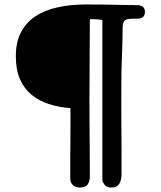

<svg xmlns="http://www.w3.org/2000/svg" viewBox="-20 -841 723 861"><path d="M381 -388Q381 -330 381.5 -290.5Q382 -251 382 -215.5Q382 -180 382.5 -143Q383 -106 383 -52Q383 -29 373.5 -14.5Q364 0 336 0Q319 0 307 -11Q295 -22 295 -42Q295 -97 295 -131Q295 -165 295.5 -195.5Q296 -226 296 -262Q296 -298 296 -356Q244 -360 199 -374.5Q154 -389 121 -416.5Q88 -444 69.5 -486Q51 -528 51 -589Q51 -651 73.5 -695Q96 -739 137.5 -767Q179 -795 237.5 -808Q296 -821 368 -821Q410 -821 441 -820.5Q472 -820 497.5 -819.5Q523 -819 545.5 -818.5Q568 -818 593 -818Q630 -818 630 -788Q630 -771 620 -764Q610 -757 593 -757H574Q542 -757 536 -745Q530 -733 530 -717Q530 -669 527 -596Q524 -523 524 -437Q524 -376 524 -332Q524 -288 524.5 -248Q525 -208 525 -165Q525 -122 525 -62Q525 -53 523.5 -42Q522 -31 517.5 -21.5Q513 -12 504 -6Q495 0 480 0Q458 0 448.5 -13Q439 -26 439 -36V-751Q436 -752 428.5 -753Q421 -754 412.5 -754.5Q404 -755 396 -755Q388 -755 383 -755Q383 -717 382.5 -672.5Q382 -628 382 -580Q382 -532 381.5 -483Q381 -434 381 -388Z"/></svg>

Font: Life Savers ExtraBold
Style: Regular
Weight: 800
Designer: Pablo Impallari, Rodrigo Fuenzalida, Brenda Gallo
Foundry: Pablo Impallari, Rodrigo Fuenzalida, Brenda Gallo
Version: Version 3.001; ttfautohint (v0.95) -l 8 -r 50 -G 200 -x 14 -